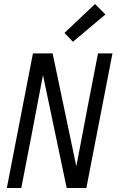

<svg xmlns="http://www.w3.org/2000/svg" viewBox="-20 -936 590 956"><path d="M86 0H14L144 -670H242L360 -108Q374 -181 388 -254.5Q402 -328 416 -402L468 -670H540L410 0H312L194 -562Q180 -489 166 -415.5Q152 -342 138 -268ZM343 -728 301 -772 453 -916 505 -864Z"/></svg>

Font: Lode Term
Style: Italic
Weight: 400
Italic angle: -11°
Monospace: yes
Designer: Belleve Invis
Foundry: Belleve Invis
Version: Version 29.2.0